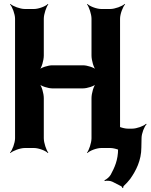

<svg xmlns="http://www.w3.org/2000/svg" viewBox="-20 -757 770 982"><path d="M594 -50V-661C594 -685 608 -722 620 -735L618 -737C605 -725 568 -711 544 -711H498C474 -711 438 -725 427 -737L425 -735C435 -722 448 -685 448 -661V-473C448 -449 459 -409 472 -397L474 -399C462 -412 425 -423 405 -423H247C227 -423 190 -412 178 -399L180 -397C193 -409 204 -449 204 -473V-661C204 -685 217 -722 227 -735L225 -737C214 -725 178 -711 154 -711H107C83 -711 46 -725 33 -737L31 -735C43 -722 57 -685 57 -661V-50C57 -26 43 11 31 24L33 26C46 14 83 0 107 0H154C178 0 214 14 225 26L227 24C217 11 204 -26 204 -50V-255C204 -279 193 -319 180 -331L178 -329C190 -316 227 -305 247 -305H405C425 -305 462 -316 474 -329L472 -331C459 -319 448 -279 448 -255V-50C448 -26 435 11 425 24L427 26C438 14 474 0 498 0H544C568 0 605 14 618 26L620 24C608 11 594 -26 594 -50ZM556 173 599 195C602 196 606 202 606 205L610 204C610 201 611 195 614 193C625 183 636 171 646 158C675 117 703 64 703 -3L704 -51C704 -74 718 -110 730 -122L727 -124C715 -112 679 -99 656 -99H634C610 -99 573 -113 560 -125L558 -123C570 -110 584 -73 584 -49V4C584 62 566 100 546 137C540 148 523 162 514 165L516 169C525 166 545 167 556 173Z"/></svg>

Font: Asimov
Style: EdgeNar
Weight: 500
Designer: Google
Version: Version 2.000980: 2014